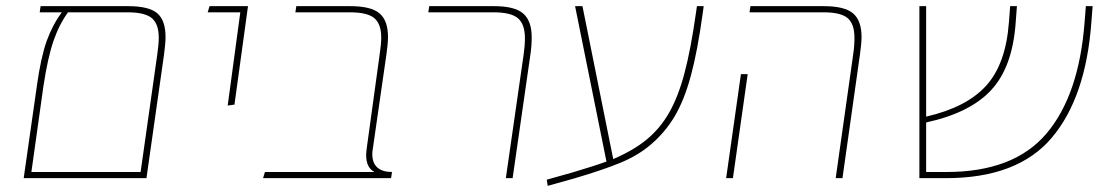

<svg xmlns="http://www.w3.org/2000/svg" viewBox="-20 -579 3608 624"><path d="M518 -459Q518 -438 513 -401L456 0H57L100 -301Q113 -394 132 -446.5Q151 -499 181 -539H109L112 -559H396Q464 -559 491 -536Q518 -513 518 -459ZM496 -456Q496 -501 473.5 -520Q451 -539 394 -539H201Q172 -499 153.5 -445Q135 -391 121 -298L82 -20H437L491 -401Q496 -436 496 -456Z M761 -539H655L661 -559H786L742 -239L720 -236Z M1190 -78Q1190 -49 1206.5 -34.5Q1223 -20 1254 -20L1251 0H835L841 -20H1197Q1170 -34 1170 -75Q1170 -82 1172 -98L1214 -403Q1219 -436 1219 -457Q1219 -501 1196.5 -520Q1174 -539 1117 -539H940L943 -559H1118Q1186 -559 1213.5 -535.5Q1241 -512 1241 -459Q1241 -438 1236 -403L1191 -91Q1190 -86 1190 -78Z M1682 -403Q1686 -430 1686 -455Q1686 -500 1663.5 -519.5Q1641 -539 1584 -539H1372L1375 -559H1586Q1653 -559 1680.5 -535Q1708 -511 1708 -458Q1708 -430 1704 -403L1646 0H1624Z M2267 -559 2264 -537Q2247 -413 2225.5 -333.5Q2204 -254 2173 -201.5Q2142 -149 2095 -109Q2054 -74 1997.5 -50.5Q1941 -27 1846 1L1760 25L1757 5L1842 -19Q1913 -40 1951 -54L1849 -559H1873L1973 -62Q2040 -91 2081 -125Q2125 -161 2154.5 -212.5Q2184 -264 2204.5 -341Q2225 -418 2242 -538L2245 -559Z M2753 -403Q2757 -430 2757 -456Q2757 -501 2735 -520Q2713 -539 2656 -539H2416L2419 -559H2657Q2725 -559 2752.5 -535.5Q2780 -512 2780 -459Q2780 -438 2775 -403L2718 0H2696ZM2388 -338H2410L2362 0H2340Z M3531 -559 3527 -507Q3509 -262 3398 -131Q3287 0 3054 0H2968V-559H2990V-200Q3121 -230 3185 -300.5Q3249 -371 3259 -507L3263 -559H3285L3281 -506Q3271 -362 3202 -287Q3133 -212 2990 -181V-20H3056Q3275 -20 3381 -145Q3487 -270 3505 -508L3509 -559Z"/></svg>

Font: FiraGO Thin
Style: Italic
Weight: 100
Italic angle: -8°
Designer: bBox Type GmbH
Foundry: bBox Type GmbH
Version: Version 1.001